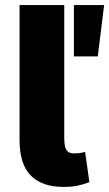

<svg xmlns="http://www.w3.org/2000/svg" viewBox="-20 -725 430 756"><path d="M230 11Q146 11 101.5 -33.5Q57 -78 57 -174V-705H233V-184Q233 -162 236 -148.5Q239 -135 247.5 -128Q256 -121 270 -121Q283 -121 294.5 -122.5Q306 -124 315 -127L332 -8Q306 2 283.5 6.5Q261 11 230 11ZM271 -503V-705H390L365 -503Z"/></svg>

Font: Nunito Sans 7pt Condensed Black
Style: Regular
Weight: 900
Width: 3
Designer: Vernon Adams
Foundry: Vernon Adams
Version: Version 3.101;gftools[0.9.27]